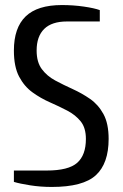

<svg xmlns="http://www.w3.org/2000/svg" viewBox="-20 -730 485 760"><path d="M185 10Q140 10 99 3.5Q58 -3 35 -10V-55H165Q251 -55 285.5 -85.5Q320 -116 320 -180Q320 -224 299.5 -249.5Q279 -275 246.5 -292Q214 -309 177.5 -325Q141 -341 108.5 -364.5Q76 -388 55.5 -427Q35 -466 35 -530Q35 -620 81.5 -665Q128 -710 225 -710Q270 -710 311.5 -704Q353 -698 375 -690V-645H245Q185 -645 155 -615.5Q125 -586 125 -530Q125 -484 145.5 -456.5Q166 -429 198.5 -411.5Q231 -394 267.5 -377.5Q304 -361 336.5 -338.5Q369 -316 389.5 -278.5Q410 -241 410 -180Q410 -83 359.5 -36.5Q309 10 185 10Z"/></svg>

Font: Cuprum
Style: Regular
Weight: 400
Designer: Jovanny Lemonad
Foundry: Jovanny Lemonad
Version: Version 3.000